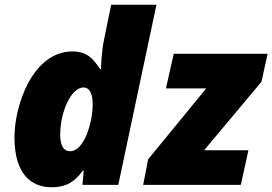

<svg xmlns="http://www.w3.org/2000/svg" viewBox="-20 -780 1149 810"><path d="M198 10C268 10 302 -22 329 -60H333L328 0H479L640 -760H449L419 -613C409 -567 406 -501 406 -489H402C372 -534 346 -563 286 -563C118 -563 41 -336 41 -201C41 -44 113 10 198 10ZM584 0H996L1028 -146H841L1083 -435L1109 -553H713L680 -407H850L605 -108ZM276 -142C248 -142 234 -167 234 -212C234 -307 280 -411 332 -411C359 -411 371 -383 371 -341C371 -260 334 -142 276 -142Z"/></svg>

Font: Noto Sans Black
Style: Italic
Weight: 900
Italic angle: -12°
Designer: Monotype Design Team
Foundry: Monotype Imaging Inc.
Version: Version 2.013